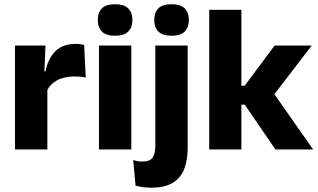

<svg xmlns="http://www.w3.org/2000/svg" viewBox="-20 -707 1502 908"><path d="M201 -276 159 -369H195Q207 -430 241.8 -464.8Q276.5 -499.5 340 -499.5Q351 -499.5 360.2 -498Q369.5 -496.5 378 -494.5L385.5 -340Q375 -343 361 -344.2Q347 -345.5 332.5 -345.5Q283.5 -345.5 250 -327.2Q216.5 -309 201 -276ZM204 0H51V-491.5H195L188.5 -334.5L204 -332.5Z M601 0H448V-491.5H601ZM524.5 -538Q481.5 -538 462 -557.8Q442.5 -577.5 442.5 -611V-614.5Q442.5 -648 462 -667.5Q481.5 -687 524.5 -687Q566.5 -687 586.2 -667.5Q606 -648 606 -614.5V-611Q606 -577 586.2 -557.5Q566.5 -538 524.5 -538Z M867.5 -82H714.5V-491.5H867.5ZM791 -538Q748.5 -538 729 -557.8Q709.5 -577.5 709.5 -611V-614.5Q709.5 -648 729 -667.5Q748.5 -687 791 -687Q833.5 -687 853.2 -667.5Q873 -648 873 -614.5V-611Q873 -577 853.2 -557.5Q833.5 -538 791 -538ZM696.5 180.5Q674 180.5 654.8 177.8Q635.5 175 621 171L610 49.5Q620 53 630.8 55Q641.5 57 653 57Q690 57 702.2 37.5Q714.5 18 714.5 -16.5V-111.5H867.5V-6Q867.5 50.5 851.2 92.2Q835 134 797.5 157.2Q760 180.5 696.5 180.5Z M1461 0H1282.5L1137.5 -212H1097.5V-302H1137.5L1278.5 -491.5H1454L1267 -247.5V-276.5ZM1121.5 0H969.5V-660.5H1121.5Z"/></svg>

Font: Anek Malayalam
Style: Bold
Weight: 700
Version: Version 1.003